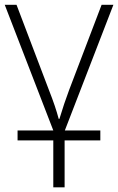

<svg xmlns="http://www.w3.org/2000/svg" viewBox="-20 -551 499 811"><path d="M253.9 0H403.8V42H252.9V240.2H205.1V42H54.2V0H205.1L0 -530.8H49.8L187 -169.9Q214.4 -100.6 228 -48.8H231Q251 -115.2 272 -170.9L409.2 -530.8H459Z"/></svg>

Font: Zoram GWebM Light
Style: Regular
Weight: 300
Foundry: Ascender Corporation
Version: Version 1.000